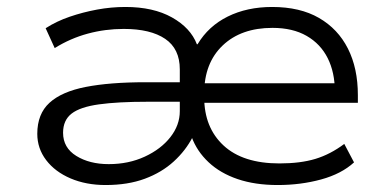

<svg xmlns="http://www.w3.org/2000/svg" viewBox="-20 -523 1119 551"><path d="M283 8Q227 8 182.5 -11Q138 -30 112.5 -63.5Q87 -97 87 -139Q87 -196 122 -228Q157 -260 226 -273.5Q295 -287 398 -287H517V-231H403Q318 -231 264 -223.5Q210 -216 185.5 -197Q161 -178 161 -142Q161 -99 199 -75.5Q237 -52 292 -52Q349 -52 395.5 -73.5Q442 -95 469 -129.5Q496 -164 496 -204V-324Q496 -383 454 -411.5Q412 -440 335 -440Q282 -440 232 -426.5Q182 -413 137 -385L111 -442Q142 -462 180 -475Q218 -488 258.5 -495.5Q299 -503 340 -503Q420 -503 473.5 -473Q527 -443 545 -396H547Q578 -448 633.5 -475.5Q689 -503 761 -503Q841 -503 895.5 -471.5Q950 -440 978.5 -383.5Q1007 -327 1007 -250V-228H541V-284H966L941 -260Q941 -315 920.5 -356Q900 -397 860 -420Q820 -443 762 -443Q672 -443 619 -392.5Q566 -342 566 -255V-244Q566 -157 621.5 -105.5Q677 -54 782 -54Q842 -54 885 -67Q928 -80 968 -110L996 -57Q960 -24 901.5 -8Q843 8 777 8Q712 8 662 -9Q612 -26 578.5 -57.5Q545 -89 530 -130H533Q513 -91 478.5 -59.5Q444 -28 395.5 -10Q347 8 283 8Z"/></svg>

Font: Nunito Sans 7pt SemiExpanded Light
Style: Regular
Weight: 300
Width: 6
Designer: Vernon Adams
Foundry: Vernon Adams
Version: Version 3.101;gftools[0.9.27]